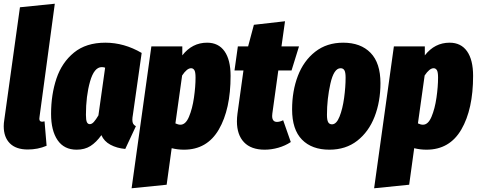

<svg xmlns="http://www.w3.org/2000/svg" viewBox="-21 -783 2565 1030"><path d="M191 -156Q190 -152 190 -146Q190 -130 205 -130Q210 -130 218 -132L229 -1Q182 19 128 19Q65 19 32 -14Q-1 -47 -1 -106Q-1 -122 2 -140L86 -744L273 -763Z M739 -499 692 -168Q689 -152 689 -140Q689 -127 693.5 -119Q698 -111 708 -106L651 16Q606 12 571.5 -6.5Q537 -25 523 -58Q495 -19 464 0.5Q433 20 390 20Q323 20 288 -31Q253 -82 253 -172Q253 -276 282 -362Q311 -448 376 -501Q441 -554 544 -554Q645 -554 739 -499ZM440 -167Q440 -139 445 -128Q450 -117 461 -117Q472 -117 483 -129.5Q494 -142 507 -164L543 -420Q534 -423 525 -423Q484 -423 462 -345.5Q440 -268 440 -167Z M791 -534H957V-486Q1010 -554 1090 -554Q1151 -554 1183.5 -508Q1216 -462 1216 -376Q1216 -197 1153 -88.5Q1090 20 966 20Q932 20 900 12L873 208L685 227ZM1028 -367Q1028 -397 1021.5 -407Q1015 -417 1004 -417Q982 -417 956 -378L920 -121Q935 -114 947 -114Q975 -114 993 -157Q1011 -200 1019.5 -259Q1028 -318 1028 -367Z M1440 -174Q1439 -169 1439 -161Q1439 -129 1465 -129Q1480 -129 1498 -138L1539 -21Q1509 -1 1472 9.5Q1435 20 1399 20Q1326 20 1288 -20Q1250 -60 1250 -132Q1250 -152 1253 -174L1285 -405H1237L1255 -534H1310L1341 -650L1508 -669L1489 -534H1583L1543 -405H1472Z M1546 -196Q1546 -295 1577 -376Q1608 -457 1670 -505.5Q1732 -554 1820 -554Q1914 -554 1967 -499.5Q2020 -445 2020 -337Q2020 -238 1988.5 -157Q1957 -76 1895.5 -28Q1834 20 1746 20Q1652 20 1599 -34Q1546 -88 1546 -196ZM1833 -367Q1833 -395 1826.5 -406Q1820 -417 1806 -417Q1770 -417 1751.5 -334.5Q1733 -252 1733 -167Q1733 -139 1739.5 -127.5Q1746 -116 1760 -116Q1784 -116 1800.5 -157.5Q1817 -199 1825 -257.5Q1833 -316 1833 -367Z M2092 -534H2258V-486Q2311 -554 2391 -554Q2452 -554 2484.5 -508Q2517 -462 2517 -376Q2517 -197 2454 -88.5Q2391 20 2267 20Q2233 20 2201 12L2174 208L1986 227ZM2329 -367Q2329 -397 2322.5 -407Q2316 -417 2305 -417Q2283 -417 2257 -378L2221 -121Q2236 -114 2248 -114Q2276 -114 2294 -157Q2312 -200 2320.5 -259Q2329 -318 2329 -367Z"/></svg>

Font: Fira Sans Extra Condensed Black
Style: Italic
Weight: 900
Width: 3
Italic angle: -8°
Designer: Carrois Corporate & Edenspiekermann AG
Foundry: Carrois Corporate GbR & Edenspiekermann AG
Version: Version 4.203